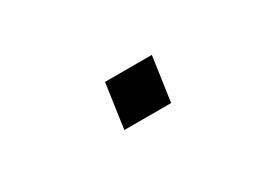

<svg xmlns="http://www.w3.org/2000/svg" viewBox="-18 -606 636 462"><g transform="rotate(-30 300.0 -375.0)"><path d="M242.8 -313.5 260.4 -437H390.5L372.8 -313.5Z"/></g></svg>

Font: Chivo Mono Medium
Style: Italic
Weight: 500
Italic angle: -8.05°
Monospace: yes
Designer: Hector Gatti
Foundry: Omnibus-Type
Version: Version 1.008